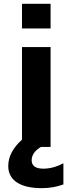

<svg xmlns="http://www.w3.org/2000/svg" viewBox="-20 -771 367 1010"><path d="M95.7 -621.1V-751H246.1V-621.1ZM200.2 218.8Q114.3 218.8 68.8 188.5Q23.4 158.2 23.4 102.5Q23.4 28.3 95.7 -36.1V-523.4H246.1V2H195.3Q147.5 30.3 146.5 71.3Q146.5 116.2 208 116.2Q259.8 116.2 313.5 87.9V199.2Q259.8 218.8 200.2 218.8Z"/></svg>

Font: Gen Shin Gothic Bold
Style: Bold
Weight: 700
Designer: [Source Han Sans]
Ryoko NISHIZUKA  (kana & ideographs); Paul D. Hunt (Latin, Greek & Cyrillic); Wenlong ZHANG  (bopomofo
Version: Version 1.002.20150607